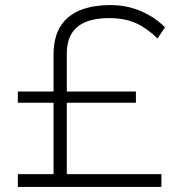

<svg xmlns="http://www.w3.org/2000/svg" viewBox="-20 -733 711 753"><path d="M50 0V-50H190V-330H50V-374H190V-519Q190 -584 215.5 -627Q241 -670 291 -691.5Q341 -713 414 -713Q476 -713 531 -690Q586 -667 627 -626L598 -582Q556 -623 512.5 -642.5Q469 -662 407 -662Q353 -662 316.5 -647Q280 -632 261 -601.5Q242 -571 242 -521V-374H513V-330H242V-50H613V0Z"/></svg>

Font: Nunito Sans 7pt SemiExpanded ExtraLight
Style: Regular
Weight: 250
Width: 6
Designer: Vernon Adams
Foundry: Vernon Adams
Version: Version 3.101;gftools[0.9.27]